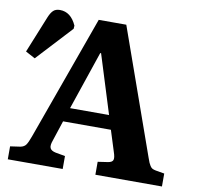

<svg xmlns="http://www.w3.org/2000/svg" viewBox="-80 -796 899 878"><g transform="rotate(10 370.0 -357.0)"><path d="M53.2 -476.1 8.8 -500 78.1 -670.9Q87.4 -693.4 98.4 -703.6Q109.4 -713.9 128.9 -713.9Q179.7 -713.9 206.1 -654.8L205.1 -640.1ZM12.2 0V-60.1L59.1 -66.9Q76.2 -70.3 84.2 -81.3Q92.3 -92.3 103 -122.1L311 -700.2H439L645 -119.1Q651.4 -102.1 653.3 -96.9Q655.3 -91.8 660.6 -83.3Q666 -74.7 672.1 -71.8Q678.2 -68.8 688 -66.9L728 -60.1V0H418.9V-60.1L464.8 -66.9Q484.9 -69.8 488.8 -80.8Q492.7 -91.8 483.9 -117.2L453.1 -214.8H231L200.2 -121.1Q190.9 -96.2 196.3 -84.2Q201.7 -72.3 223.1 -67.9L267.1 -60.1V0ZM252 -279.8H433.1L348.1 -551.8H344.2Z"/></g></svg>

Font: Literata Book
Style: Bold
Weight: 700
Designer: Latin by Veronika Burian and Jose Scaglione. Greek by Irene Vlachou. Cyrillic by Vera Evstafieva
Foundry: TypeTogether
Version: Version 2.003;PS 002.003;hotconv 1.0.88;makeotf.lib2.5.64775